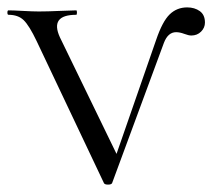

<svg xmlns="http://www.w3.org/2000/svg" viewBox="-23 -496 574 519"><path d="M483 -476Q503 -476 517 -466Q531 -456 531 -435Q531 -421 520.5 -410.5Q510 -400 494 -400Q487 -400 475 -404.5Q463 -409 453 -409Q431 -409 420 -380L280 -1Q278 3 269 3Q260 3 258 -1L76 -385Q56 -427 41 -441.5Q26 -456 0 -456Q-3 -456 -3 -462Q-3 -468 0 -468Q12 -468 39 -466.5Q66 -465 82 -465Q105 -465 138 -466.5Q171 -468 183 -468Q185 -468 185 -462Q185 -456 183 -456Q111 -456 139 -395L292 -80L399 -388Q416 -438 435.5 -457Q455 -476 483 -476Z"/></svg>

Font: Cormorant SC
Style: Regular
Weight: 400
Designer: Christian Thalmann (Catharsis Fonts)
Version: Version 1.000;PS 002.000;hotconv 1.0.88;makeotf.lib2.5.64775